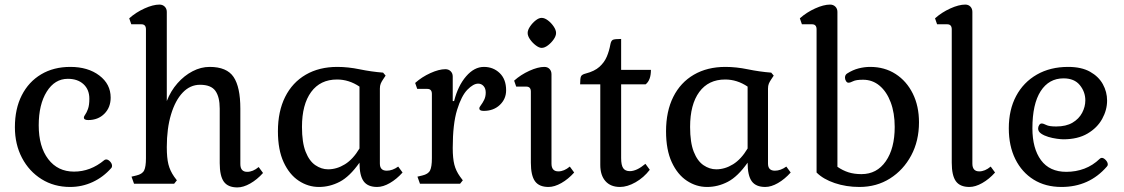

<svg xmlns="http://www.w3.org/2000/svg" viewBox="-20 -802 4907 838"><path d="M286 14Q216 14 161.5 -20Q107 -54 76 -113Q45 -172 45 -247Q45 -327 75 -386Q105 -445 159.5 -477.5Q214 -510 287 -510Q364 -510 413.5 -472.5Q463 -435 463 -376Q463 -333 435.5 -305.5Q408 -278 365 -278Q346 -278 346 -289Q346 -294 352 -302Q358 -310 364 -326.5Q370 -343 370 -371Q370 -411 344.5 -434.5Q319 -458 276 -458Q219 -458 184 -402Q149 -346 149 -255Q149 -162 190.5 -107.5Q232 -53 303 -53Q375 -53 435 -103Q438 -106 444 -106Q452 -106 460.5 -97Q469 -88 469 -78Q469 -72 466 -69Q431 -29 384.5 -7.5Q338 14 286 14Z M1016 16Q975 16 957 -9Q939 -34 939 -90V-328Q939 -379 920 -405.5Q901 -432 853 -432Q810 -432 777.5 -398Q745 -364 726.5 -302.5Q708 -241 708 -160Q708 -113 715 -85Q722 -57 740 -31L752 -15L740 0H565L554 -31L575 -36Q601 -42 609 -58Q617 -74 617 -111V-674Q617 -696 597 -696H553L544 -722Q573 -748 610.5 -765Q648 -782 676 -782Q690 -782 699 -773Q708 -764 708 -750V-361Q725 -405 754.5 -438.5Q784 -472 820.5 -491Q857 -510 895 -510Q970 -510 999.5 -466Q1029 -422 1029 -328V-86Q1029 -52 1059 -52Q1084 -52 1109 -73L1128 -47Q1102 -18 1072 -1Q1042 16 1016 16Z M1372 14Q1325 14 1284 -13Q1243 -40 1218 -94Q1193 -148 1193 -229Q1193 -316 1224.5 -379Q1256 -442 1314.5 -476Q1373 -510 1452 -510Q1499 -510 1550 -499.5Q1601 -489 1652 -485L1663 -472L1651 -454Q1645 -445 1641.5 -436.5Q1638 -428 1638 -415V-88Q1638 -57 1668 -57Q1693 -57 1718 -75L1737 -49Q1711 -20 1681.5 -3Q1652 14 1626 14Q1585 14 1567 -11Q1549 -36 1549 -92Q1506 -31 1462.5 -8.5Q1419 14 1372 14ZM1412 -63Q1450 -63 1485.5 -85Q1521 -107 1549 -154V-424Q1503 -455 1451 -455Q1378 -455 1338 -400.5Q1298 -346 1298 -248Q1298 -180 1314 -139.5Q1330 -99 1356.5 -81Q1383 -63 1412 -63Z M1813 0 1802 -31 1823 -36Q1849 -42 1857 -58Q1865 -74 1865 -111V-392Q1865 -414 1845 -414H1801L1792 -440Q1821 -466 1858.5 -483Q1896 -500 1924 -500Q1938 -500 1947 -491Q1956 -482 1956 -468V-361H1962Q1979 -428 2014.5 -469Q2050 -510 2092 -510Q2133 -510 2161 -483Q2189 -456 2189 -408Q2189 -370 2161.5 -344Q2134 -318 2091 -318Q2072 -318 2072 -329Q2072 -334 2079 -343Q2086 -352 2093 -366Q2100 -380 2100 -398Q2100 -416 2090.5 -426.5Q2081 -437 2067 -437Q2046 -437 2020 -410.5Q1994 -384 1975 -322.5Q1956 -261 1956 -156Q1956 -111 1963 -83.5Q1970 -56 1988 -31L2000 -15L1988 0Z M2374 14Q2333 14 2315 -11Q2297 -36 2297 -92V-402Q2297 -424 2277 -424H2233L2224 -450Q2253 -476 2290.5 -493Q2328 -510 2356 -510Q2370 -510 2378.5 -501Q2387 -492 2387 -478V-88Q2387 -54 2417 -54Q2442 -54 2467 -75L2486 -49Q2460 -20 2430 -3Q2400 14 2374 14ZM2344 -593Q2333 -593 2318.5 -604Q2304 -615 2293.5 -630Q2283 -645 2283 -658Q2283 -671 2293.5 -686.5Q2304 -702 2318 -713Q2332 -724 2344 -724Q2357 -724 2371.5 -713Q2386 -702 2396.5 -686.5Q2407 -671 2407 -658Q2407 -645 2396.5 -630Q2386 -615 2371.5 -604Q2357 -593 2344 -593Z M2686 14Q2645 14 2622.5 -11.5Q2600 -37 2600 -82V-434H2512Q2512 -461 2516 -469Q2520 -477 2536 -481Q2575 -491 2596.5 -510.5Q2618 -530 2628.5 -555Q2639 -580 2644 -608Q2647 -624 2654.5 -628Q2662 -632 2691 -632V-497H2821Q2821 -452 2798 -434H2691V-112Q2691 -81 2700 -68Q2709 -55 2729 -55Q2759 -55 2797 -87L2816 -61Q2790 -27 2754 -6.5Q2718 14 2686 14Z M3066 14Q3019 14 2978 -13Q2937 -40 2912 -94Q2887 -148 2887 -229Q2887 -316 2918.5 -379Q2950 -442 3008.5 -476Q3067 -510 3146 -510Q3193 -510 3244 -499.5Q3295 -489 3346 -485L3357 -472L3345 -454Q3339 -445 3335.5 -436.5Q3332 -428 3332 -415V-88Q3332 -57 3362 -57Q3387 -57 3412 -75L3431 -49Q3405 -20 3375.5 -3Q3346 14 3320 14Q3279 14 3261 -11Q3243 -36 3243 -92Q3200 -31 3156.5 -8.5Q3113 14 3066 14ZM3106 -63Q3144 -63 3179.5 -85Q3215 -107 3243 -154V-424Q3197 -455 3145 -455Q3072 -455 3032 -400.5Q2992 -346 2992 -248Q2992 -180 3008 -139.5Q3024 -99 3050.5 -81Q3077 -63 3106 -63Z M3731 14Q3673 14 3623 -3Q3573 -20 3544 -49V-674Q3544 -696 3524 -696H3480L3471 -722Q3500 -748 3537.5 -765Q3575 -782 3603 -782Q3617 -782 3626 -773Q3635 -764 3635 -750V-74Q3658 -58 3683 -50Q3708 -42 3740 -42Q3807 -42 3846 -98Q3885 -154 3885 -248Q3885 -309 3867.5 -355.5Q3850 -402 3819 -428Q3788 -454 3747 -454Q3716 -454 3703.5 -447.5Q3691 -441 3683 -441Q3677 -441 3672.5 -448Q3668 -455 3668 -463Q3668 -475 3677 -481Q3702 -497 3727.5 -503.5Q3753 -510 3778 -510Q3841 -510 3889 -479Q3937 -448 3964 -393.5Q3991 -339 3991 -268Q3991 -187 3957 -123.5Q3923 -60 3864.5 -23Q3806 14 3731 14Z M4211 14Q4170 14 4152 -11Q4134 -36 4134 -92V-674Q4134 -696 4114 -696H4070L4061 -722Q4090 -748 4127.5 -765Q4165 -782 4193 -782Q4207 -782 4215.5 -773Q4224 -764 4224 -750V-88Q4224 -54 4254 -54Q4279 -54 4304 -75L4323 -49Q4297 -20 4267 -3Q4237 14 4211 14Z M4613 14Q4543 14 4491.5 -18Q4440 -50 4411.5 -107.5Q4383 -165 4383 -242Q4383 -323 4415 -383Q4447 -443 4505.5 -476.5Q4564 -510 4642 -510Q4700 -510 4737.5 -489Q4775 -468 4793.5 -434.5Q4812 -401 4812 -363Q4812 -322 4790.5 -283Q4769 -244 4726.5 -219Q4684 -194 4621 -194Q4611 -194 4592.5 -196.5Q4574 -199 4555.5 -204.5Q4537 -210 4524 -219Q4511 -228 4511 -241Q4511 -249 4515.5 -256Q4520 -263 4526 -263Q4534 -263 4546.5 -256.5Q4559 -250 4590 -250Q4633 -250 4661 -266.5Q4689 -283 4703 -309.5Q4717 -336 4717 -364Q4717 -401 4693 -430.5Q4669 -460 4622 -460Q4558 -460 4522 -404Q4486 -348 4486 -242Q4486 -154 4523.5 -103Q4561 -52 4634 -52Q4676 -52 4713 -66Q4750 -80 4780 -109Q4784 -113 4789 -113Q4797 -113 4806 -103.5Q4815 -94 4815 -84Q4815 -79 4811 -75Q4734 14 4613 14Z"/></svg>

Font: Gabriela
Style: Regular
Weight: 400
Designer: Eduardo Rodriguez Tunni
Foundry: Eduardo Rodriguez Tunni
Version: Version 2.001;gftools[0.9.26]